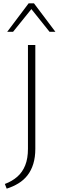

<svg xmlns="http://www.w3.org/2000/svg" viewBox="-20 -927 355 1147"><path d="M147 -38V-658H191V-38Q191 12 179 51.5Q167 91 144.5 120Q122 149 90 168.5Q58 188 20 200L9 172Q52 156 83 129Q114 102 130.5 61Q147 20 147 -38ZM276 -737 160 -882 151 -907H183L311 -737ZM23 -737 151 -907H183L175 -882L58 -737Z"/></svg>

Font: Ysabeau SC ExtraLight
Style: Regular
Weight: 250
Designer: Christian Thalmann (Catharsis Fonts)
Version: Version 2.001;gftools[0.9.30]; featfreeze: smcp